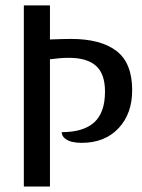

<svg xmlns="http://www.w3.org/2000/svg" viewBox="-20 -680 516 700"><path d="M162.1 -536.1Q213.9 -538.1 238.8 -538.1Q347.7 -538.1 404.8 -494.1Q461.9 -450.2 461.9 -351.1Q461.9 -265.1 411.9 -212.2Q361.8 -159.2 277.8 -159.2Q260.3 -159.2 244.9 -162.4Q229.5 -165.5 217.3 -174.8Q205.1 -184.1 205.1 -198.2Q284.2 -198.2 323.5 -233.9Q362.8 -269.5 362.8 -346.2Q362.8 -410.6 330.1 -439.9Q297.4 -469.2 231 -469.2Q200.7 -469.2 162.1 -463.9V0H66.9V-660.2H162.1Z"/></svg>

Font: Sansita Light
Style: Regular
Weight: 300
Designer: Pablo Cosgaya
Foundry: Omnibus-Type
Version: Version 1.006;hotconv 1.0.109;makeotfexe 2.5.65596